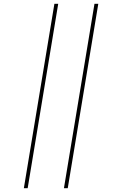

<svg xmlns="http://www.w3.org/2000/svg" viewBox="-20 -843 640 1006"><path d="M315 143 475 -823H495L335 143ZM105 143 265 -823H285L125 143Z"/></svg>

Font: Iosevka Aile Thin Oblique
Style: Regular
Weight: 100
Italic angle: -9°
Designer: Belleve Invis
Foundry: Belleve Invis
Version: Version 31.1.0; ttfautohint (v1.8.4)